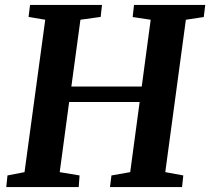

<svg xmlns="http://www.w3.org/2000/svg" viewBox="-20 -763 857 783"><path d="M5.5 0 10.5 -47.5 80 -61 164.5 -682.5 96.5 -694 102.5 -743H396L390.5 -694L308 -682.5L271 -410H558L594.5 -682.5L521 -693.5L526.5 -743H817L811 -693.5L738 -682.5L654 -61L727.5 -47.5L722.5 0H428.5L434.5 -47.5L511 -61L549.5 -347H262L223.5 -61L304.5 -47.5L301 0Z"/></svg>

Font: Merriweather 20pt
Style: Bold Italic
Weight: 700
Italic angle: -7.8°
Version: Version 2.101